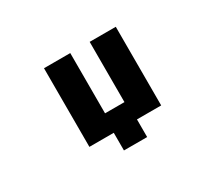

<svg xmlns="http://www.w3.org/2000/svg" viewBox="-122 -758 1243 1113"><g transform="rotate(-30 500.0 -201.5)"><path d="M743.2 -524.4V2H581.1V120.1H425.8V2H262.7V-524.4H438.5V-121.1H568.4V-524.4Z"/></g></svg>

Font: GenEi Gothic M Heavy
Style: Regular
Weight: 800
Designer: o_tamon (Modified); [Source Han Sans]
Ryoko NISHIZUKA  (kana & ideographs); Paul D. Hunt (Latin, Greek & Cyrillic); Wenl
Version: Version 1.1a;Original Version 1.004